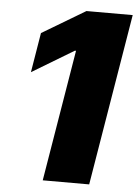

<svg xmlns="http://www.w3.org/2000/svg" viewBox="-52 -769 582 810"><g transform="rotate(5 238.5 -364.0)"><path d="M477.1 -727.5 356.4 0H159.7L252 -556.6H247.1L70.3 -450.2L98.1 -618.2L281.2 -727.5Z"/></g></svg>

Font: Inter 16pt Black
Style: Italic
Weight: 900
Italic angle: -9.3988°
Version: Version 4.001;git-66647c0bb